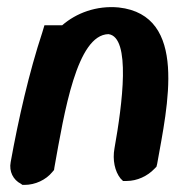

<svg xmlns="http://www.w3.org/2000/svg" viewBox="-20 -487 493 540"><path d="M10 -31C5 -5 17 19 39 30L43 33H49C79 33 109 19 127 -3L132 -9L133 -16C161 -172 196 -389 285 -391C349 -383 324 -193 302 -70C296 -37 303 -5 319 15L326 22H336C366 22 395 8 414 -12L420 -18L422 -26C451 -189 510 -444 314 -466C251 -472 194 -450 155 -416H105L99 -396C62 -284 32 -153 10 -31Z"/></svg>

Font: Snowfall
Style: BlkObl
Weight: 900
Designer: Jasper
Foundry: Cannot Into Space Fonts
Version: Version 0.9